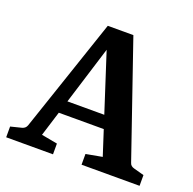

<svg xmlns="http://www.w3.org/2000/svg" viewBox="-110 -682 796 790"><g transform="rotate(20 288.0 -287.0)"><path d="M148 -225H381L401 -169H132ZM515 -77Q519 -63 536 -59L580 -47V0H326V-47L397 -60L246 -527H276L131 -60L201 -47V0H-4V-47L44 -59Q59 -63 64 -77L232 -574H344Z"/></g></svg>

Font: Rasa SemiBold
Style: Regular
Weight: 600
Designer: Anna Giedrys (Yrsa+Rasa design), David Brezina (Yrsa art-direction, Rasa art-direction, design)
Foundry: Rosetta Type Foundry
Version: Version 2.004